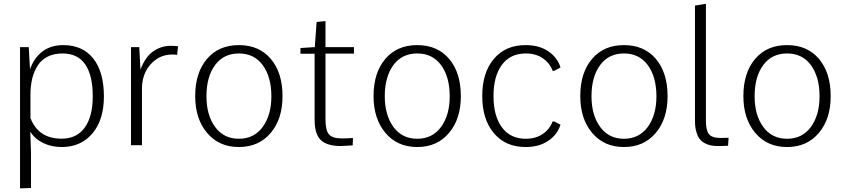

<svg xmlns="http://www.w3.org/2000/svg" viewBox="-20 -782 4551 1034"><path d="M311.5 -35.2Q186.5 -35.2 144 -146.5V-272Q144 -319.3 153.8 -359.9Q163.1 -397.9 183.6 -429.7Q203.6 -460.9 237.8 -477.5Q271 -494.1 316.9 -494.1Q398.9 -494.1 439.5 -434.6Q479.5 -375 479.5 -263.2Q479.5 -154.8 436.5 -95.2Q393.6 -35.2 311.5 -35.2ZM87.9 -528.3V232.4L147 230.5V43L143.1 -72.8Q168 -33.2 212.9 -11.7Q256.8 9.8 313 9.8Q416 9.8 478 -64Q539.6 -137.2 539.6 -262.7Q539.6 -394 482.4 -466.8Q424.8 -539.1 320.8 -539.1Q253.9 -539.1 208 -504.4Q163.1 -470.2 141.6 -408.7L134.8 -528.3Z M685.5 -528.3V0H744.6V-308.1Q744.6 -355.5 764.6 -397Q784.7 -437.5 822.3 -462.9Q859.4 -488.3 907.7 -488.3Q927.7 -488.3 933.6 -486.3L939 -532.7Q920.4 -535.2 899.4 -535.2Q848.1 -535.2 805.2 -505.4Q762.2 -475.6 736.3 -407.2L730 -528.3Z M1438 -66.4Q1501.5 -141.6 1501.5 -264.2Q1501.5 -390.1 1438.5 -464.8Q1375.5 -539.1 1266.6 -539.1Q1157.7 -539.1 1094.7 -464.8Q1031.2 -390.6 1031.2 -264.2Q1031.2 -142.1 1095.2 -66.4Q1159.2 9.8 1266.6 9.8Q1374 9.8 1438 -66.4ZM1266.6 -34.7Q1184.6 -34.7 1138.2 -98.6Q1091.8 -162.6 1091.8 -263.7Q1091.8 -368.2 1138.2 -431.6Q1184.6 -494.1 1266.6 -494.1Q1348.6 -494.1 1395 -431.2Q1441.4 -367.7 1441.4 -263.2Q1441.4 -162.6 1395 -98.6Q1348.1 -34.7 1266.6 -34.7Z M1815.9 4.4Q1836.9 3.4 1879.4 1L1880.9 -38.6Q1845.2 -36.6 1818.4 -36.6Q1770 -37.1 1751.5 -58.6Q1732.9 -79.6 1732.9 -140.1V-493.2H1886.2V-528.3H1732.9V-668.5L1685.1 -663.6L1675.3 -528.3L1598.1 -523.4V-492.7H1674.3V-137.7Q1674.3 -59.6 1707.5 -27.8Q1740.7 4.4 1815.9 4.4Z M2398.4 -66.4Q2461.9 -141.6 2461.9 -264.2Q2461.9 -390.1 2398.9 -464.8Q2335.9 -539.1 2227.1 -539.1Q2118.2 -539.1 2055.2 -464.8Q1991.7 -390.6 1991.7 -264.2Q1991.7 -142.1 2055.7 -66.4Q2119.6 9.8 2227.1 9.8Q2334.5 9.8 2398.4 -66.4ZM2227.1 -34.7Q2145 -34.7 2098.6 -98.6Q2052.2 -162.6 2052.2 -263.7Q2052.2 -368.2 2098.6 -431.6Q2145 -494.1 2227.1 -494.1Q2309.1 -494.1 2355.5 -431.2Q2401.9 -367.7 2401.9 -263.2Q2401.9 -162.6 2355.5 -98.6Q2308.6 -34.7 2227.1 -34.7Z M2964.4 -127.9H2956.1Q2939.9 -85.4 2902.3 -60.1Q2864.7 -34.7 2811.5 -34.7Q2728.5 -34.7 2683.1 -96.2Q2637.7 -157.2 2637.7 -264.6Q2637.7 -372.1 2683.1 -433.1Q2728.5 -494.1 2811.5 -494.1Q2864.7 -494.1 2902.3 -468.8Q2940.9 -442.9 2956.1 -400.4H2963.9L2998.5 -418.5Q2983.4 -470.2 2933.6 -505.4Q2883.8 -539.1 2810.5 -539.1Q2702.1 -539.1 2640.1 -465.3Q2577.1 -391.6 2577.1 -264.6Q2577.1 -138.7 2640.1 -64.5Q2702.6 9.8 2810.5 9.8Q2884.3 9.8 2933.6 -24.4Q2982.9 -58.1 2998.5 -110.8Z M3511.7 -66.4Q3575.2 -141.6 3575.2 -264.2Q3575.2 -390.1 3512.2 -464.8Q3449.2 -539.1 3340.3 -539.1Q3231.4 -539.1 3168.5 -464.8Q3105 -390.6 3105 -264.2Q3105 -142.1 3168.9 -66.4Q3232.9 9.8 3340.3 9.8Q3447.8 9.8 3511.7 -66.4ZM3340.3 -34.7Q3258.3 -34.7 3211.9 -98.6Q3165.5 -162.6 3165.5 -263.7Q3165.5 -368.2 3211.9 -431.6Q3258.3 -494.1 3340.3 -494.1Q3422.4 -494.1 3468.8 -431.2Q3515.1 -367.7 3515.1 -263.2Q3515.1 -162.6 3468.8 -98.6Q3421.9 -34.7 3340.3 -34.7Z M3848.1 4.4Q3878.9 4.4 3900.9 2.9L3903.8 -40Q3898.9 -39.1 3858.4 -39.1Q3813 -39.6 3797.4 -60.1Q3781.7 -80.1 3781.7 -131.3V-761.7L3722.7 -752V-130.4Q3722.7 -96.7 3730 -72.8Q3736.3 -48.3 3748 -33.7Q3758.8 -19.5 3776.4 -10.3Q3793 -1.5 3810.5 1.5Q3827.1 4.4 3848.1 4.4Z M4390.1 -66.4Q4453.6 -141.6 4453.6 -264.2Q4453.6 -390.1 4390.6 -464.8Q4327.6 -539.1 4218.8 -539.1Q4109.9 -539.1 4046.9 -464.8Q3983.4 -390.6 3983.4 -264.2Q3983.4 -142.1 4047.4 -66.4Q4111.3 9.8 4218.8 9.8Q4326.2 9.8 4390.1 -66.4ZM4218.8 -34.7Q4136.7 -34.7 4090.3 -98.6Q4043.9 -162.6 4043.9 -263.7Q4043.9 -368.2 4090.3 -431.6Q4136.7 -494.1 4218.8 -494.1Q4300.8 -494.1 4347.2 -431.2Q4393.6 -367.7 4393.6 -263.2Q4393.6 -162.6 4347.2 -98.6Q4300.3 -34.7 4218.8 -34.7Z"/></svg>

Font: My Font
Style: ExtraLight
Weight: 500
Designer: Vernon Adams
Foundry: newtypography
Version: Version 0.001